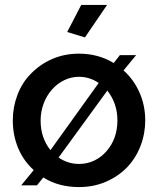

<svg xmlns="http://www.w3.org/2000/svg" viewBox="-20 -750 642 780"><path d="M310 -730 253 -620 325 -598 415 -730ZM156 -29Q218 10 301 10Q360 10 410 -11.5Q460 -33 497 -71Q532 -108 551 -157.5Q570 -207 570 -261Q570 -321 547 -373.5Q524 -426 482 -464L533 -526H467L442 -494Q379 -532 301 -532Q242 -532 192.5 -510.5Q143 -489 106 -451Q70 -415 51 -365Q32 -315 32 -261Q32 -201 53.5 -149Q75 -97 117 -59L66 3H130ZM191 -386Q212 -410 240.5 -424Q269 -438 301 -438Q344 -438 381 -413L185 -140Q145 -190 145 -260Q145 -296 157 -328.5Q169 -361 191 -386ZM218 -110 416 -382Q457 -330 457 -261Q457 -186 412 -135Q391 -111 362.5 -97.5Q334 -84 301 -84Q256 -84 218 -110Z"/></svg>

Font: RT Raleway SemiBold
Style: Regular
Weight: 400
Designer: Matt McInerney, Pablo Impallari, Rodrigo Fuenzalida — Edited by Milan Moffatt in April 2016
Foundry: Matt McInerney, Pablo Impallari, Rodrigo Fuenzalida — Edited by Milan Moffatt in April 2016
Version: Version 3.001